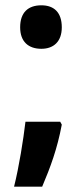

<svg xmlns="http://www.w3.org/2000/svg" viewBox="-20 -574 307 724"><path d="M56 -471C56 -417 87 -390 136 -390C182 -390 213 -417 213 -471C213 -527 184 -554 136 -554C86 -554 56 -527 56 -471ZM213 -104 207 -115H76C68 -47 52 54 33 130H139C170 57 196 -13 213 -104Z"/></svg>

Font: Noto Sans Gujarati UI Condensed
Style: Bold
Weight: 700
Width: 3
Designer: Jelle Bosma - Monotype Design Team, Universal Thirst
Foundry: Monotype Imaging Inc.
Version: Version 2.106